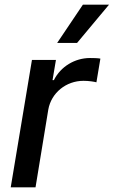

<svg xmlns="http://www.w3.org/2000/svg" viewBox="-20 -802 487 822"><path d="M25.9 0H132.1L186.8 -333.1C199.6 -404.5 262.8 -456 337.7 -456C360.1 -456 384.6 -452.1 392.8 -449.6L409.8 -551.1C398.8 -553.3 378.6 -553.6 365.1 -553.6C301.1 -553.6 239.7 -517.4 210.6 -458.8H204.9L219.5 -545.5H116.8ZM224.8 -618.3H310L446.7 -782H334.9Z"/></svg>

Font: Margiela Sans Medium
Style: Italic
Weight: 500
Italic angle: -9.39999°
Designer: Stefan Endress, Andreas Faust
Version: Version 1.100;FEAKit 1.0